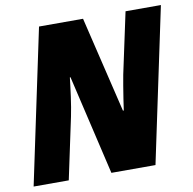

<svg xmlns="http://www.w3.org/2000/svg" viewBox="-80 -794 880 875"><g transform="rotate(-10 360.5 -357.0)"><path d="M5.9 0 156.7 -713.9H360.4L466.8 -270H470.7Q474.1 -293.9 478.5 -323.5Q482.9 -353 487.8 -381.6Q492.7 -410.2 496.6 -431.2L557.1 -713.9H720.7L569.8 0H365.7L257.8 -461.4H254.9Q252.9 -444.8 250.2 -422.4Q247.6 -399.9 244.1 -375.2Q240.7 -350.6 236.8 -326.9Q232.9 -303.2 229 -284.7L168.5 0Z"/></g></svg>

Font: Open Sans SemiCondensed ExtraBold
Style: Italic
Weight: 800
Width: 4
Italic angle: -12°
Designer: Monotype Design Team
Foundry: Monotype Imaging Inc.
Version: Version 3.003